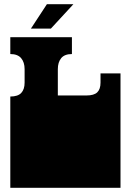

<svg xmlns="http://www.w3.org/2000/svg" viewBox="-20 -893 624 913"><path d="M29 -171V-172Q29 -185 29 -191Q29 -197 29 -209V-260Q29 -269 29 -273.5Q29 -278 29 -282.5Q29 -287 29 -296V-297Q29 -310 29 -316Q29 -322 29 -334V-434Q65 -434 81 -451Q97 -468 97 -500V-564Q97 -597 80.5 -616.5Q64 -636 29 -636V-716H322V-636Q287 -636 271 -616.5Q255 -597 255 -564V-439H391Q427 -439 442.5 -454Q458 -469 458 -500V-544H553V-334Q553 -321 553 -315Q553 -309 553 -297V-296Q553 -287 553 -282.5Q553 -278 553 -273.5Q553 -269 553 -260V-209Q553 -196 553 -190Q553 -184 553 -172V-171Q553 -162 553 -157.5Q553 -153 553 -148.5Q553 -144 553 -135V0H29V-135Q29 -144 29 -148.5Q29 -153 29 -157.5Q29 -162 29 -171ZM203 -873H329L222 -757H127Z"/></svg>

Font: Danfo
Style: Regular
Weight: 400
Version: Version 1.000;Glyphs 3.2 (3236)